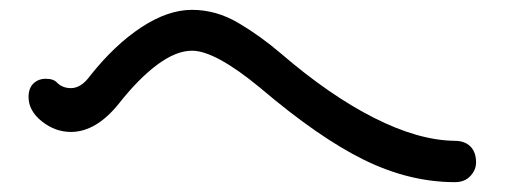

<svg xmlns="http://www.w3.org/2000/svg" viewBox="-20 -575 1040 390"><path d="M508 -397Q417 -472 370 -472Q338 -472 300 -444Q262 -416 221 -364Q175 -307 124 -307Q92 -307 65 -328.5Q38 -350 38 -378Q38 -396 48 -405.5Q58 -415 73 -415Q89 -415 96 -407Q107 -396 124 -396Q145 -396 163 -421Q213 -484 267 -519.5Q321 -555 370 -555Q419 -555 464 -528.5Q509 -502 551 -466Q650 -381 740 -335.5Q830 -290 903 -289Q924 -289 935.5 -277.5Q947 -266 947 -245Q947 -230 935.5 -217.5Q924 -205 904 -205Q812 -205 720 -250Q628 -295 508 -397Z"/></svg>

Font: Tsukimi Rounded Medium
Style: Regular
Weight: 500
Designer: Takashi Funayama
Foundry: Takashi Funayama
Version: Version 1.032; ttfautohint (v1.8.3)